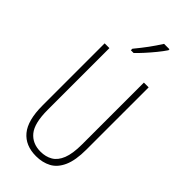

<svg xmlns="http://www.w3.org/2000/svg" viewBox="-295 -1011 1083 1083"><g transform="rotate(45 246.5 -469.5)"><path d="M422 -218Q422 -132 399.5 -82Q377 -32 337.5 -11Q298 10 247 10Q162 10 116.5 -45Q71 -100 71 -218V-714H109V-221Q109 -115 145.5 -70.5Q182 -26 247 -26Q288 -26 319 -44Q350 -62 367 -104.5Q384 -147 384 -221V-714H422ZM353 -941Q337 -917 314.5 -889.5Q292 -862 268 -835.5Q244 -809 225 -791H203V-803Q236 -843 261 -877Q286 -911 310 -949H353Z"/></g></svg>

Font: Noto Sans Gurmukhi ExtraCondensed ExtraLight
Style: Regular
Weight: 200
Width: 2
Designer: Jelle Bosma - Monotype Design Team
Foundry: Monotype Imaging Inc.
Version: Version 2.004; ttfautohint (v1.8.4.7-5d5b)